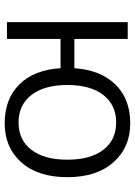

<svg xmlns="http://www.w3.org/2000/svg" viewBox="103 -673 580 826"><g transform="rotate(90 393.0 -260.0)"><path d="M75.2 0V-519.5H147.5V-290H273.4Q281.2 -403.3 343.8 -466.8Q406.2 -530.3 510.3 -530.3Q614.3 -530.3 678.2 -458Q742.2 -385.7 742.2 -259.8Q742.2 -133.8 678.7 -62Q615.2 9.8 510.3 9.8Q405.3 9.8 342.8 -53.7Q280.3 -117.2 273.4 -230.5H147.5V0ZM388.7 -414.6Q345.7 -359.4 345.7 -259.8Q345.7 -160.2 388.7 -105Q431.6 -49.8 506.8 -49.8Q582 -49.8 624.5 -105Q667 -160.2 667 -259.8Q667 -359.4 624.5 -414.6Q582 -469.7 506.8 -469.7Q431.6 -469.7 388.7 -414.6Z"/></g></svg>

Font: GenEi M Gothic v2 Regular
Style: Regular
Weight: 400
Version: Version 2.0